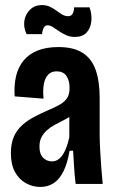

<svg xmlns="http://www.w3.org/2000/svg" viewBox="-20 -727 459 759"><path d="M139 12Q109 12 82 -3Q55 -18 39 -47.5Q23 -77 23 -122Q23 -160 35 -187Q47 -214 68.5 -233Q90 -252 117 -266Q144 -280 172 -292Q198 -303 216.5 -313.5Q235 -324 245 -339Q255 -354 255 -379Q255 -409 242.5 -427Q230 -445 204 -445Q183 -445 170.5 -432Q158 -419 153.5 -395.5Q149 -372 152 -337L38 -346Q35 -390 43.5 -426Q52 -462 73.5 -488Q95 -514 129.5 -527.5Q164 -541 211 -541Q270 -541 306 -518.5Q342 -496 358 -451Q374 -406 374 -340V-196Q374 -167 376 -132.5Q378 -98 380.5 -63Q383 -28 386 0H279Q275 -34 273 -65.5Q271 -97 269 -131H255Q247 -83 231.5 -51Q216 -19 193 -3.5Q170 12 139 12ZM185 -89Q199 -89 210 -96.5Q221 -104 229.5 -117.5Q238 -131 244 -148.5Q250 -166 254 -185V-288L285 -293Q275 -279 260.5 -269Q246 -259 229 -250.5Q212 -242 195.5 -233Q179 -224 166 -212.5Q153 -201 144.5 -185.5Q136 -170 136 -147Q136 -118 150.5 -103.5Q165 -89 185 -89ZM276 -581Q257 -581 241.5 -588Q226 -595 213 -604Q200 -613 189 -620Q178 -627 168 -627Q157 -627 152 -615.5Q147 -604 146 -592H85Q72 -620 76.5 -646Q81 -672 99.5 -689.5Q118 -707 146 -707Q163 -707 177 -700.5Q191 -694 203 -685Q215 -676 226 -669.5Q237 -663 249 -663Q263 -663 268 -674.5Q273 -686 273 -698H334Q344 -670 341 -642.5Q338 -615 322 -598Q306 -581 276 -581Z"/></svg>

Font: Bricolage Grotesque 36pt Condensed SemiBold
Style: Regular
Weight: 600
Width: 3
Designer: Mathieu Triay
Foundry: Atelier Triay
Version: Version 1.001;gftools[0.9.33.dev8+g029e19f]